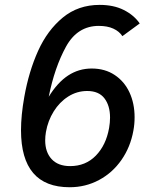

<svg xmlns="http://www.w3.org/2000/svg" viewBox="-20 -755 640 786"><path d="M66 -222Q66 -283 79.5 -358.5Q98 -462.5 136 -546.8Q174 -631 237 -683Q300 -735 388 -735Q445.5 -735 487 -714Q528.5 -693 552 -659L481 -607Q468.5 -626.5 444 -637.8Q419.5 -649 384.5 -649Q297 -649 250.2 -564Q203.5 -479 179.5 -359Q215.5 -417.5 259 -446Q302.5 -474.5 355.5 -474.5Q409.5 -474.5 449.2 -448.2Q489 -422 510 -376.8Q531 -331.5 531 -275Q531 -246.5 526 -220Q514 -153 477.2 -100.2Q440.5 -47.5 385.2 -18Q330 11.5 265 11.5Q66 11.5 66 -222ZM426.5 -230.5Q430.5 -253.5 430.5 -273.5Q430.5 -322.5 407.5 -352.5Q384.5 -382.5 337 -382.5Q295 -382.5 259.2 -359.8Q223.5 -337 199.8 -298.8Q176 -260.5 168 -214.5Q165 -196.5 165 -180.5Q165 -132 191.5 -103.5Q218 -75 267 -75Q330.5 -75 372.2 -117.8Q414 -160.5 426.5 -230.5Z"/></svg>

Font: JuliaMono Medium
Style: Italic
Weight: 500
Italic angle: -9°
Monospace: yes
Designer: cormullion
Foundry: corm
Version: Version 0.054; ttfautohint (v1.8.4)